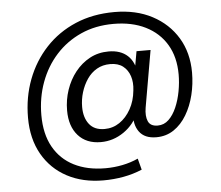

<svg xmlns="http://www.w3.org/2000/svg" viewBox="-56 -704 1110 966"><g transform="rotate(-5 498.5 -220.5)"><path d="M428 199Q324 199 245 157Q166 115 121.5 37Q77 -41 77 -148Q77 -251 111 -340.5Q145 -430 208 -497.5Q271 -565 359 -602.5Q447 -640 556 -640Q665 -640 746.5 -597Q828 -554 873.5 -478.5Q919 -403 919 -303Q919 -245 905.5 -190Q892 -135 865.5 -90.5Q839 -46 800.5 -20Q762 6 712 6Q653 6 626 -31Q599 -68 606 -126L609 -160L626 -129Q602 -68 548.5 -31Q495 6 432 6Q359 6 317.5 -40.5Q276 -87 276 -167Q276 -221 293 -271Q310 -321 341 -360Q372 -399 414.5 -422Q457 -445 510 -445Q570 -445 605.5 -412.5Q641 -380 647 -317L627 -304L650 -434H721L671 -147Q664 -105 675.5 -78.5Q687 -52 724 -52Q756 -52 779.5 -74.5Q803 -97 819 -134Q835 -171 843 -214.5Q851 -258 851 -299Q851 -387 813.5 -450Q776 -513 707.5 -547Q639 -581 546 -581Q455 -581 381.5 -548Q308 -515 255 -456.5Q202 -398 173.5 -320.5Q145 -243 145 -155Q145 -60 181.5 5.5Q218 71 285 105Q352 139 444 139Q487 139 529.5 130.5Q572 122 609 105L624 162Q579 181 529.5 190Q480 199 428 199ZM456 -58Q498 -58 532 -81Q566 -104 589 -145Q612 -186 617 -239Q622 -279 611.5 -311Q601 -343 576.5 -362Q552 -381 512 -381Q474 -381 444.5 -364Q415 -347 395 -317.5Q375 -288 364 -252Q353 -216 353 -178Q353 -124 379 -91Q405 -58 456 -58Z"/></g></svg>

Font: DM Sans 12pt
Style: Regular
Weight: 400
Version: Version 4.004;gftools[0.9.30]